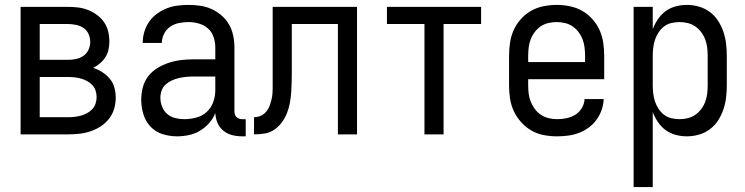

<svg xmlns="http://www.w3.org/2000/svg" viewBox="-20 -548 3040 783"><path d="M64 0V-520H257Q278 -520 298.5 -517.5Q319 -515 338.5 -507.5Q358 -500 375 -487.5Q392 -475 404 -458Q416 -441 421 -420.5Q426 -400 426 -379Q426 -362 422.5 -345.5Q419 -329 410 -315Q401 -301 388 -290Q375 -279 360 -271Q380 -265 397.5 -253.5Q415 -242 428 -226.5Q441 -211 446.5 -191Q452 -171 452 -150Q452 -127 445.5 -104.5Q439 -82 424.5 -63.5Q410 -45 390.5 -32.5Q371 -20 349 -12.5Q327 -5 303.5 -2.5Q280 0 257 0ZM142 -304H257Q274 -304 290.5 -307.5Q307 -311 320.5 -320.5Q334 -330 341 -345.5Q348 -361 348 -377Q348 -394 341 -409.5Q334 -425 320.5 -434Q307 -443 290.5 -446.5Q274 -450 257 -450H142ZM142 -70H257Q271 -70 284 -71.5Q297 -73 310 -76.5Q323 -80 335 -86.5Q347 -93 356 -102.5Q365 -112 369.5 -125Q374 -138 374 -152Q374 -165 370 -178Q366 -191 356.5 -201Q347 -211 335 -217.5Q323 -224 310.5 -227.5Q298 -231 284.5 -232.5Q271 -234 257 -234H142Z M702 8Q672 8 643 -1Q614 -10 593.5 -32Q573 -54 564.5 -83Q556 -112 556 -141Q556 -167 562.5 -192Q569 -217 584.5 -237Q600 -257 622 -270.5Q644 -284 668.5 -292Q693 -300 718 -303Q743 -306 769 -306H858V-355Q858 -376 851 -397Q844 -418 828 -432Q812 -446 791 -452Q770 -458 749 -458Q729 -458 709.5 -454Q690 -450 674 -439Q658 -428 649 -410Q640 -392 640 -373H562Q562 -396 568.5 -418Q575 -440 588 -459Q601 -478 619.5 -491.5Q638 -505 659 -513.5Q680 -522 703 -525Q726 -528 749 -528Q773 -528 797 -524.5Q821 -521 843 -511Q865 -501 883.5 -485Q902 -469 914 -448Q926 -427 931 -403Q936 -379 936 -355V-93Q936 -87 938 -81Q940 -75 944.5 -70.5Q949 -66 955 -64Q961 -62 967 -62H982V8H967Q947 8 927 3Q907 -2 891 -15Q875 -28 867 -47Q859 -66 858 -87Q849 -64 832.5 -45.5Q816 -27 795 -14.5Q774 -2 750 3Q726 8 702 8ZM732 -62Q756 -62 780.5 -68.5Q805 -75 823 -91.5Q841 -108 849.5 -131.5Q858 -155 858 -180V-236H769Q754 -236 738.5 -234.5Q723 -233 708.5 -229.5Q694 -226 680 -219.5Q666 -213 655 -203Q644 -193 639 -178.5Q634 -164 634 -149Q634 -131 641 -113Q648 -95 662 -83Q676 -71 694.5 -66.5Q713 -62 732 -62Z M1016 0V-70Q1027 -70 1038 -73.5Q1049 -77 1057.5 -84.5Q1066 -92 1072 -101.5Q1078 -111 1081.5 -121.5Q1085 -132 1087.5 -143Q1090 -154 1091 -165Q1092 -176 1092 -187Q1092 -198 1092 -209V-520H1436V0H1358V-450H1170V-256Q1170 -235 1169.5 -213.5Q1169 -192 1167.5 -170.5Q1166 -149 1162 -127.5Q1158 -106 1150 -86Q1142 -66 1129 -48.5Q1116 -31 1098.5 -19Q1081 -7 1059.5 -3.5Q1038 0 1016 0Z M1711 0V-450H1558V-520H1942V-450H1789V0Z M2252 8Q2225 8 2198 3Q2171 -2 2147.5 -15.5Q2124 -29 2105.5 -49.5Q2087 -70 2075.5 -94.5Q2064 -119 2060 -146Q2056 -173 2056 -200V-320Q2056 -347 2060 -374Q2064 -401 2075 -425.5Q2086 -450 2104.5 -470.5Q2123 -491 2146 -504Q2169 -517 2196 -522.5Q2223 -528 2250 -528Q2277 -528 2304 -522.5Q2331 -517 2354 -504Q2377 -491 2395.5 -470.5Q2414 -450 2425 -425.5Q2436 -401 2440 -374Q2444 -347 2444 -320V-225H2134V-200Q2134 -183 2136 -166Q2138 -149 2144.5 -133Q2151 -117 2161.5 -103Q2172 -89 2186.5 -79.5Q2201 -70 2218 -66Q2235 -62 2252 -62Q2271 -62 2290.5 -66Q2310 -70 2326 -80Q2342 -90 2352.5 -107Q2363 -124 2364 -144H2442Q2441 -121 2433.5 -99.5Q2426 -78 2412.5 -59.5Q2399 -41 2380.5 -27.5Q2362 -14 2341 -6Q2320 2 2297 5Q2274 8 2252 8ZM2366 -295V-320Q2366 -337 2364 -354Q2362 -371 2356 -387Q2350 -403 2339.5 -417Q2329 -431 2315 -440.5Q2301 -450 2284 -454Q2267 -458 2250 -458Q2233 -458 2216 -454Q2199 -450 2185 -440.5Q2171 -431 2160.5 -417Q2150 -403 2144 -387Q2138 -371 2136 -354Q2134 -337 2134 -320V-295Z M2564 215V-520H2642V-429Q2650 -450 2663 -469.5Q2676 -489 2694.5 -502.5Q2713 -516 2735.5 -522Q2758 -528 2781 -528Q2806 -528 2830.5 -521Q2855 -514 2875 -499Q2895 -484 2908.5 -463Q2922 -442 2930 -418.5Q2938 -395 2941 -370Q2944 -345 2944 -320V-200Q2944 -175 2941 -150Q2938 -125 2930 -101.5Q2922 -78 2908.5 -57Q2895 -36 2875 -21Q2855 -6 2830.5 1Q2806 8 2781 8Q2758 8 2735.5 2Q2713 -4 2694.5 -17.5Q2676 -31 2663 -50.5Q2650 -70 2642 -91V215ZM2751 -62Q2768 -62 2784.5 -66Q2801 -70 2815 -79.5Q2829 -89 2839.5 -103Q2850 -117 2856 -133Q2862 -149 2864 -166Q2866 -183 2866 -200V-320Q2866 -337 2864 -354Q2862 -371 2856 -387Q2850 -403 2839.5 -417Q2829 -431 2815 -440.5Q2801 -450 2784.5 -454Q2768 -458 2751 -458Q2734 -458 2717.5 -454Q2701 -450 2688 -440Q2675 -430 2665.5 -415.5Q2656 -401 2651 -385.5Q2646 -370 2644 -353.5Q2642 -337 2642 -320V-200Q2642 -183 2644 -166.5Q2646 -150 2651 -134.5Q2656 -119 2665.5 -104.5Q2675 -90 2688 -80Q2701 -70 2717.5 -66Q2734 -62 2751 -62Z"/></svg>

Font: Iosevka Algr
Style: Regular
Weight: 400
Monospace: yes
Designer: Belleve Invis
Foundry: Belleve Invis
Version: Version 26.0.2; ttfautohint (v1.8.3)